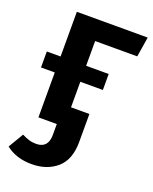

<svg xmlns="http://www.w3.org/2000/svg" viewBox="-140 -608 721 904"><g transform="rotate(20 220.5 -155.5)"><path d="M130 218Q53 218 1 177L46 101Q66 111 82 116Q98 121 118 121Q178 121 178 54V0H86V-225H17V-305H86V-529H441L425 -429H214V-305H327V-225H214V-97H306V43Q306 132 256.5 175Q207 218 130 218Z"/></g></svg>

Font: Trujillo Medium
Style: Regular
Weight: 500
Designer: Fira Sans original fonts by bBox Type GmbH, Carrois Corporate GbR, & Edenspiekermann AG / Changes by Cristiano Sobral
Foundry: Fira Sans original fonts by bBox Type GmbH, Carrois Corporate GbR, & Edenspiekermann AG / Changes by Cristiano Sobral
Version: Version 4.301;October 17, 2021;FontCreator 14.0.0.2814 64-bi